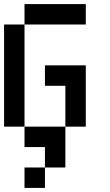

<svg xmlns="http://www.w3.org/2000/svg" viewBox="-20 -820 540 940"><path d="M0 -200V-700H100V-200ZM100 -200H300V0H200V-100H100ZM100 100V0H200V100ZM100 -700V-800H400V-700ZM200 -400V-500H400V-200H300V-400Z"/></svg>

Font: GalmuriMono9 Regular
Style: Regular
Weight: 400
Designer: Lee Minseo (quiple)
Version: Version 2.399;hotconv 1.1.1;makeotfexe 2.6.0 DEVELOPMENT